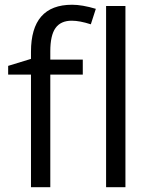

<svg xmlns="http://www.w3.org/2000/svg" viewBox="-20 -785 632 805"><path d="M327.1 -472.2H190.9V0H109.9V-472.2H14.2V-508.8L109.9 -538.1V-567.9Q109.9 -765.1 282.2 -765.1Q324.7 -765.1 381.8 -748L360.8 -683.1Q314 -698.2 280.8 -698.2Q234.9 -698.2 212.9 -667.7Q190.9 -637.2 190.9 -569.8V-535.2H327.1ZM505.9 0H424.8V-759.8H505.9Z"/></svg>

Font: WebKoruri
Style: Regular
Weight: 400
Foundry: lindwurm / mohemohe
Version: Version 1.00